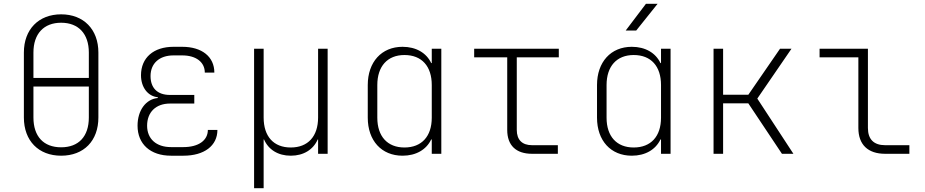

<svg xmlns="http://www.w3.org/2000/svg" viewBox="-20 -805 4840 1005"><path d="M300 10C419 10 495 -68 495 -190V-530C495 -651 418 -730 300 -730C182 -730 105 -651 105 -530V-190C105 -68 182 10 300 10ZM155 -397V-530C155 -628 209 -686 300 -686C391 -686 445 -628 445 -530V-397ZM300 -34C208 -34 155 -91 155 -190V-352H445V-190C445 -91 392 -34 300 -34Z M940 10C1049 10 1118 -42 1118 -125H1068C1068 -70 1019 -35 940 -35H875C798 -35 750 -78 750 -147C750 -218 796 -263 870 -263H997V-308H870C802 -308 768 -346 768 -407C768 -473 814 -515 888 -515H934C1006 -515 1052 -480 1052 -425H1102C1102 -508 1037 -560 934 -560H888C784 -560 718 -503 718 -411C718 -348 754 -301 806 -296V-292C743 -286 700 -227 700 -147C700 -51 767 10 875 10Z M1310 180H1360V-75H1362C1385 -22 1435 10 1502 10C1569 10 1620 -22 1643 -75H1645V0H1695V-550H1645V-190C1645 -91 1592 -33 1502 -33C1412 -33 1360 -91 1360 -190V-550H1310Z M2087 10C2158 10 2212 -22 2237 -75H2240V0H2290V-550H2240V-475H2237C2212 -528 2158 -560 2087 -560C1977 -560 1905 -480 1905 -360V-189C1905 -69 1977 10 2087 10ZM2097 -33C2008 -33 1955 -91 1955 -189V-360C1955 -458 2008 -517 2097 -517C2188 -517 2240 -458 2240 -360V-189C2240 -91 2187 -33 2097 -33Z M2765 0H2900V-45H2765C2713 -45 2685 -73 2685 -125V-505H2905V-550H2462V-505H2635V-125C2635 -44 2681 0 2765 0Z M3255 -645H3310L3422 -785H3361ZM3287 10C3358 10 3412 -22 3437 -75H3440V0H3490V-550H3440V-475H3437C3412 -528 3358 -560 3287 -560C3177 -560 3105 -480 3105 -360V-189C3105 -69 3177 10 3287 10ZM3297 -33C3208 -33 3155 -91 3155 -189V-360C3155 -458 3208 -517 3297 -517C3388 -517 3440 -458 3440 -360V-189C3440 -91 3387 -33 3297 -33Z M3715 0H3765V-264H3897L4073 0H4133L3944 -289L4123 -550H4063L3897 -309H3765V-550H3715Z M4613 0H4740V-45H4613C4554 -45 4523 -76 4523 -135V-550H4270V-505H4473V-135C4473 -48 4523 0 4613 0Z"/></svg>

Font: JetBrains Mono Thin
Style: Regular
Weight: 100
Monospace: yes
Designer: Philipp Nurullin, Konstantin Bulenkov
Foundry: JetBrains
Version: Version 2.305